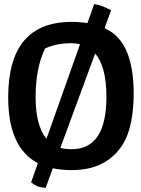

<svg xmlns="http://www.w3.org/2000/svg" viewBox="-20 -819 687 938"><path d="M330 -712Q372 -712 407 -706L440 -799Q471 -796 523 -769L491 -682Q567 -646 600 -565.5Q633 -485 633 -364.5Q633 -244 604 -164Q575 -84 506 -36Q437 12 330 12Q280 12 238 3L203 99Q175 96 162.5 91Q150 86 132 72L165 -22Q20 -97 20 -344Q20 -712 330 -712ZM330 -90Q500 -90 500 -346Q500 -492 445 -558L275 -97Q297 -90 330 -90ZM200 -582Q154 -486 154 -345.5Q154 -205 207 -141L371 -603Q349 -608 330 -608Q255 -608 200 -582Z"/></svg>

Font: Inika
Style: Bold
Weight: 700
Version: Version 1.001